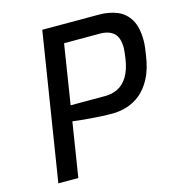

<svg xmlns="http://www.w3.org/2000/svg" viewBox="-109 -833 864 928"><g transform="rotate(-15 323.0 -368.5)"><path d="M69 0 186 -737H470Q519 -737 559 -721Q599 -705 622.5 -666.5Q646 -628 646 -559Q646 -545 643.5 -524Q641 -503 638 -486Q628 -419 604.5 -375Q581 -331 549.5 -305.5Q518 -280 481.5 -269Q445 -258 409 -258Q360 -258 306 -262.5Q252 -267 212 -272L169 0ZM224 -349H397Q431 -349 460 -363Q489 -377 509.5 -410Q530 -443 538 -496Q540 -510 542 -526Q544 -542 544 -550Q544 -603 519.5 -625Q495 -647 450 -647H271Z"/></g></svg>

Font: Exo Thin Medium
Style: Italic
Weight: 500
Italic angle: -9°
Version: Version 2.000